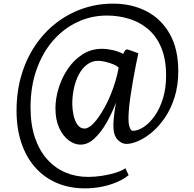

<svg xmlns="http://www.w3.org/2000/svg" viewBox="-20 -782 1065 1056"><path d="M71 -174Q71 -277.5 97.5 -367.5Q124 -457.5 172.5 -530Q221 -602.5 287.2 -654.2Q353.5 -706 433.2 -734Q513 -762 602 -762Q705 -762 786 -720Q867 -678 913.8 -595.2Q960.5 -512.5 960.5 -391.5Q960.5 -311.5 940.2 -247.2Q920 -183 887 -134.8Q854 -86.5 815.8 -54.5Q777.5 -22.5 740.5 -6.5Q703.5 9.5 675.5 9.5Q650 9.5 628.2 -12.2Q606.5 -34 604 -76Q602.5 -98.5 605.8 -133Q609 -167.5 618 -218Q596.5 -160.5 566.2 -107.5Q536 -54.5 499.5 -20.5Q463 13.5 423 13.5Q389.5 13.5 357.8 -10.2Q326 -34 305.5 -78.5Q285 -123 285 -186Q285 -240 302.5 -297.2Q320 -354.5 353.2 -403.5Q386.5 -452.5 434 -483Q481.5 -513.5 541.5 -513.5Q568 -513.5 600 -506.5Q632 -499.5 658 -485.5Q661 -494.5 667.2 -503.2Q673.5 -512 682 -509.5Q691 -507 700.5 -503.8Q710 -500.5 720 -496.8Q730 -493 741 -489Q735.5 -464.5 727.5 -424.8Q719.5 -385 711.5 -339Q703.5 -293 696.8 -247.2Q690 -201.5 688 -165Q684 -111 691.5 -86.8Q699 -62.5 709.5 -62.5Q738.5 -62.5 770.5 -83.5Q802.5 -104.5 830.5 -144Q858.5 -183.5 876 -239.5Q893.5 -295.5 893.5 -366Q893.5 -457.5 866.5 -521Q839.5 -584.5 793.2 -623Q747 -661.5 688.8 -679Q630.5 -696.5 568 -696.5Q481.5 -696.5 405.2 -660.5Q329 -624.5 271.2 -558Q213.5 -491.5 180.8 -398.5Q148 -305.5 148 -191Q148 -96.5 172.2 -25Q196.5 46.5 239.8 94.5Q283 142.5 340.5 166.8Q398 191 465 191Q502 191 542 184.8Q582 178.5 616.2 167.8Q650.5 157 670 143.5L687.5 181.5Q661.5 203 623.8 219.2Q586 235.5 540.8 244.8Q495.5 254 447.5 254Q361 254 291.8 224Q222.5 194 173 138Q123.5 82 97.2 3Q71 -76 71 -174ZM377.5 -211Q377.5 -182 384 -150.5Q390.5 -119 405.5 -97Q420.5 -75 445 -75Q468.5 -75 497.2 -106.5Q526 -138 554.2 -189.2Q582.5 -240.5 603 -299Q609.5 -317.5 615.2 -337Q621 -356.5 625.5 -375.2Q630 -394 632.5 -410Q623.5 -420 602.8 -428.5Q582 -437 559.2 -442.2Q536.5 -447.5 521 -447.5Q486.5 -447.5 459.5 -427.5Q432.5 -407.5 414.2 -373.5Q396 -339.5 386.8 -297.2Q377.5 -255 377.5 -211Z"/></svg>

Font: Merriweather 20pt Medium
Style: Regular
Weight: 500
Version: Version 2.100